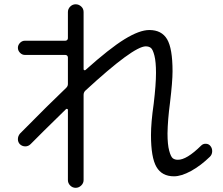

<svg xmlns="http://www.w3.org/2000/svg" viewBox="-20 -813 1040 896"><path d="M918.9 -133.8Q927.7 -142.6 940.9 -142.1Q954.1 -141.6 961.9 -131.8Q970.7 -121.1 970.2 -106.4Q969.7 -91.8 960 -82Q917 -40 871.6 -15.1Q826.2 9.8 792 9.8Q735.4 9.8 710 -34.2Q684.6 -78.1 684.6 -182.6Q684.6 -241.2 697.3 -329.1Q708 -418.9 708 -472.7Q708 -524.4 700.7 -553.2Q693.4 -582 684.1 -589.4Q674.8 -596.7 660.2 -596.7Q602.5 -596.7 377.9 -389.6Q370.1 -381.8 370.1 -370.1V27.3Q370.1 42 358.9 52.7Q347.7 63.5 333 63.5Q318.4 63.5 307.6 52.7Q296.9 42 296.9 27.3V-300.8Q296.9 -303.7 293.5 -304.7Q290 -305.7 288.1 -303.7Q162.1 -180.7 123 -140.6Q112.3 -129.9 98.1 -129.9Q84 -129.9 73.2 -139.6Q63.5 -149.4 63.5 -163.6Q63.5 -177.7 73.2 -189.5Q212.9 -331.1 289.1 -403.3Q296.9 -411.1 296.9 -420.9V-544.9Q296.9 -549.8 293.5 -553.2Q290 -556.6 285.2 -556.6H96.7Q83 -556.6 73.2 -566.9Q63.5 -577.1 63.5 -589.8Q63.5 -602.5 73.2 -612.8Q83 -623 96.7 -623H285.2Q290 -623 293.5 -626.5Q296.9 -629.9 296.9 -634.8V-756.8Q296.9 -771.5 307.6 -782.2Q318.4 -793 333 -793Q347.7 -793 358.9 -782.7Q370.1 -772.5 370.1 -756.8V-490.2Q370.1 -486.3 373.5 -485.4Q377 -484.4 378.9 -486.3Q491.2 -586.9 561 -629.9Q630.9 -672.9 676.8 -672.9Q734.4 -672.9 759.8 -629.9Q785.2 -586.9 785.2 -480.5Q785.2 -432.6 773.4 -334Q762.7 -253.9 761.7 -190.4Q761.7 -138.7 769.5 -109.9Q777.3 -81.1 786.6 -74.2Q795.9 -67.4 809.6 -67.4Q850.6 -66.4 918.9 -133.8Z"/></svg>

Font: Rounded-X Mgen+ 1m regular
Style: Regular
Weight: 400
Designer: [Source Han Sans]
Ryoko NISHIZUKA  (kana & ideographs); Paul D. Hunt (Latin, Greek & Cyrillic); Wenlong ZHANG  (bopomofo
Version: Version 1.059.20150602